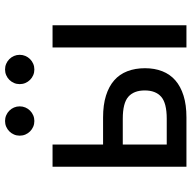

<svg xmlns="http://www.w3.org/2000/svg" viewBox="-19 -739 758 760"><g transform="rotate(-90 360.0 -359.0)"><path d="M80 0H275Q325 0 361.5 -11.5Q398 -23 422 -44Q446 -65 458 -95.5Q470 -126 470 -164Q470 -203 458 -234Q446 -265 422 -286Q398 -307 361.5 -318.5Q325 -330 275 -330H168V-530H80ZM168 -78V-252H270Q332 -252 357 -230Q382 -208 382 -165Q382 -122 357 -100Q332 -78 270 -78ZM552 0H640V-530H552ZM261 -602Q273 -602 283.5 -606.5Q294 -611 302 -619Q310 -627 314.5 -637.5Q319 -648 319 -660Q319 -672 314.5 -682.5Q310 -693 302 -701Q294 -709 283.5 -713.5Q273 -718 261 -718Q249 -718 238.5 -713.5Q228 -709 220 -701Q212 -693 207.5 -682.5Q203 -672 203 -660Q203 -648 207.5 -637.5Q212 -627 220 -619Q228 -611 238.5 -606.5Q249 -602 261 -602ZM465 -602Q477 -602 487.5 -606.5Q498 -611 506 -619Q514 -627 518.5 -637.5Q523 -648 523 -660Q523 -672 518.5 -682.5Q514 -693 506 -701Q498 -709 487.5 -713.5Q477 -718 465 -718Q453 -718 442.5 -713.5Q432 -709 424 -701Q416 -693 411.5 -682.5Q407 -672 407 -660Q407 -648 411.5 -637.5Q416 -627 424 -619Q432 -611 442.5 -606.5Q453 -602 465 -602Z"/></g></svg>

Font: Golos Text VF
Style: Regular
Weight: 400
Designer: A.Korolkova, Vitaly Kuzmin
Foundry: ParaType Ltd
Version: Version 2.005